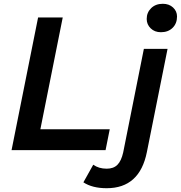

<svg xmlns="http://www.w3.org/2000/svg" viewBox="-20 -792 954 1013"><path d="M181 -700H311L193 -110H559L537 0H41ZM420 170 472 77Q501 98 543 98Q579 98 599.5 77.5Q620 57 630 12L739 -534H864L755 10Q717 201 543 201Q467 201 420 170ZM754 -692Q754 -726 777.5 -749Q801 -772 839 -772Q872 -772 893 -752.5Q914 -733 914 -705Q914 -668 890.5 -645Q867 -622 829 -622Q796 -622 775 -642.5Q754 -663 754 -692Z"/></svg>

Font: Montserrat Alternates SemiBold
Style: Italic
Weight: 600
Italic angle: -11.3°
Designer: Julieta Ulanovsky
Foundry: Julieta Ulanovsky
Version: Version 7.200